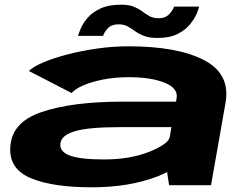

<svg xmlns="http://www.w3.org/2000/svg" viewBox="-20 -788 1068 817"><path d="M699.5 0 691 -56Q672.5 -46 650.5 -37.5Q531 9 370 9Q208 9 115 -28.2Q22 -65.5 23.5 -153.5Q24.5 -265.5 154.8 -310.5Q285 -355.5 504 -355.5H729L731.5 -370Q739 -412 681 -435.8Q623 -459.5 527 -459.5Q470 -459.5 419.8 -449.8Q369.5 -440 334 -424.5Q298.5 -409 285 -392L103 -486Q121.5 -504.5 165.5 -523Q209.5 -541.5 269.5 -557Q329.5 -572.5 396.2 -581.8Q463 -591 526 -591Q735 -591 848.2 -532.2Q961.5 -473.5 939.5 -349.5L878 0ZM702 -203.5 709.5 -247H491Q358.5 -247 299.8 -230Q241 -213 237 -177Q233 -142 278 -125.8Q323 -109.5 422 -109.5Q533 -109.5 615 -142Q694 -174 702 -203.5ZM650.5 -626.5Q615 -626.5 592.8 -635.2Q570.5 -644 554.5 -655.5Q538.5 -667 523 -675.8Q507.5 -684.5 485 -684.5Q453.5 -684.5 437.8 -666.5Q422 -648.5 419 -635.5H312Q314.5 -645 323.5 -666.5Q332.5 -688 352.2 -711.5Q372 -735 406.8 -751.5Q441.5 -768 495 -768Q529.5 -768 550.2 -759.2Q571 -750.5 585.8 -739.2Q600.5 -728 616.2 -719.2Q632 -710.5 656 -710.5Q684.5 -710.5 701 -728.8Q717.5 -747 720.5 -760H827.5Q825.5 -750.5 816.5 -729Q807.5 -707.5 788 -683.8Q768.5 -660 735 -643.2Q701.5 -626.5 650.5 -626.5Z"/></svg>

Font: Anybody UltraExpanded Regular
Style: Bold Italic
Weight: 700
Width: 9
Italic angle: -10°
Designer: Tyler Finck
Foundry: Etcetera Type Company
Version: Version 1.010; ttfautohint (v1.8.3) -l 8 -r 50 -G 200 -x 14 